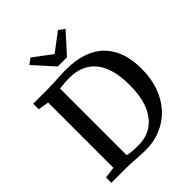

<svg xmlns="http://www.w3.org/2000/svg" viewBox="-266 -1124 1283 1283"><g transform="rotate(-45 376.0 -482.5)"><path d="M341.5 8Q322.5 7.5 301.8 6.2Q281 5 259.5 3.5Q238 2 217.8 1Q197.5 0 179.5 0H38V-50.5L118.5 -61.5V-678L42.5 -691V-743H178Q209 -743 238 -744.8Q267 -746.5 295.8 -748.2Q324.5 -750 355 -750Q450.5 -750 519.5 -725.2Q588.5 -700.5 633 -654Q677.5 -607.5 699 -542.2Q720.5 -477 720.5 -395.5Q720.5 -305 693.8 -230.2Q667 -155.5 617 -101.5Q567 -47.5 497.2 -18.8Q427.5 10 341.5 8ZM349 -49Q419.5 -50 473 -86.2Q526.5 -122.5 556.8 -194.5Q587 -266.5 587 -375Q587 -451 571.8 -510.5Q556.5 -570 525 -611Q493.5 -652 445.2 -673.5Q397 -695 331 -695Q311.5 -695 294.8 -693.5Q278 -692 264.5 -690.2Q251 -688.5 241 -688V-58Q258.5 -54 276.2 -52Q294 -50 312 -49.5Q330 -49 349 -49ZM334.5 -803 207.5 -944 248 -974.5 378 -876.5 508 -974.5 549 -944 421.5 -803Z"/></g></svg>

Font: Merriweather 28pt SemiBold
Style: Regular
Weight: 600
Version: Version 2.100